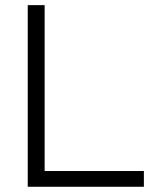

<svg xmlns="http://www.w3.org/2000/svg" viewBox="-20 -713 626 733"><path d="M85.9 0V-693.4H150.4V-60.1H529.3V0Z"/></svg>

Font: CaskaydiaCove NFP Light
Style: Regular
Weight: 300
Designer: Aaron Bell
Foundry: Saja Typeworks
Version: Version 2111.001; VTT 6.35;Nerd Fonts 3.1.1